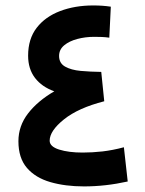

<svg xmlns="http://www.w3.org/2000/svg" viewBox="-20 -667 519 687"><path d="M174.3 -340.3Q129.9 -356 105.2 -388.2Q80.6 -420.4 80.6 -467.8Q80.6 -527.8 111.3 -567.6Q142.1 -607.4 195.1 -627.4Q248 -647.5 313.5 -647.5Q330.6 -647.5 345.2 -646.5Q359.9 -645.5 376.5 -643.1L371.1 -532.2Q356.9 -534.2 344.2 -534.7Q331.5 -535.2 316.9 -535.2Q285.6 -535.2 256.8 -527.6Q228 -520 209.7 -504.9Q191.4 -489.7 191.4 -466.8Q191.4 -440.9 212.9 -428.7Q234.4 -416.5 268.8 -413.3Q303.2 -410.2 342.3 -409.7L353 -304.7Q259.8 -280.8 208.7 -239.7Q157.7 -198.7 157.7 -163.6Q157.7 -142.6 191.7 -131.8Q225.6 -121.1 275.9 -121.1Q310.5 -121.1 346.9 -125.2Q383.3 -129.4 423.3 -140.1L437 -17.6Q357.4 0 280.8 0Q213.4 0 160.2 -15.4Q106.9 -30.8 76.4 -66.2Q45.9 -101.6 45.9 -161.6Q45.9 -216.3 80.3 -261Q114.7 -305.7 174.3 -340.3Z"/></svg>

Font: Vazirmatn RD UI SemiBold
Style: Regular
Weight: 600
Designer: Saber Rastikerdar
Foundry: Saber Rastikerdar
Version: Version 33.003